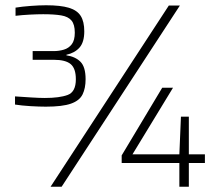

<svg xmlns="http://www.w3.org/2000/svg" viewBox="-20 -709 826 729"><path d="M154 -304Q129 -304 95.5 -306Q62 -308 37 -312V-343Q66 -341 98 -339Q130 -337 150 -337Q206 -337 237 -348.5Q268 -360 268 -408Q268 -449 248.5 -465.5Q229 -482 184 -482H104V-515H184Q204 -515 222.5 -520.5Q241 -526 252.5 -541Q264 -556 264 -585Q264 -616 251.5 -631Q239 -646 212.5 -650.5Q186 -655 144 -655Q122 -655 93 -653.5Q64 -652 39 -649V-680Q63 -684 96 -686.5Q129 -689 155 -689Q210 -689 241.5 -679.5Q273 -670 286.5 -648.5Q300 -627 300 -590Q300 -549 282 -528.5Q264 -508 232 -501V-499Q266 -494 285.5 -474.5Q305 -455 305 -408Q305 -374 293.5 -350.5Q282 -327 249.5 -315.5Q217 -304 154 -304ZM172 0 621 -688H663L214 0ZM661 0V-90H442V-119L596 -376H637L483 -123H661L667 -266H697V-123H758V-90H697V0Z"/></svg>

Font: Saira Thin
Style: Regular
Weight: 100
Designer: Hector Gatti with collaboration of the Omnibus-Type team
Foundry: Omnibus-Type
Version: Version 1.101